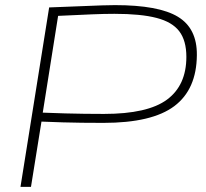

<svg xmlns="http://www.w3.org/2000/svg" viewBox="-20 -730 803 750"><path d="M60 0 172 -701Q252 -704 301 -706Q350 -708 378.5 -709Q407 -710 429 -710Q600 -710 675 -664.5Q750 -619 749 -515Q748 -381 661 -315.5Q574 -250 384 -250Q337 -250 300 -250.5Q263 -251 226 -252Q189 -253 142 -255L101 0ZM207 -668 147 -290Q196 -288 235 -287Q274 -286 310 -285.5Q346 -285 386 -285Q557 -285 632.5 -341Q708 -397 708 -508Q708 -571 680.5 -607.5Q653 -644 591.5 -660Q530 -676 427 -676Q388 -676 339.5 -674Q291 -672 207 -668Z"/></svg>

Font: Georama Extended ExtraLight
Style: Italic
Weight: 200
Width: 7
Italic angle: -9°
Designer: Jean-Baptiste Levee
Foundry: Production Type
Version: Version 1.000